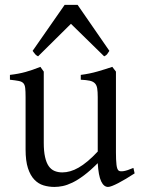

<svg xmlns="http://www.w3.org/2000/svg" viewBox="-20 -738 570 773"><path d="M522 -40Q503.9 -28.3 487.3 -18.3Q470.7 -8.3 456.5 -1Q442.4 6.3 431.6 10.5Q420.9 14.6 415 14.6Q397.9 14.6 387.2 -8.1Q376.5 -30.8 373.5 -81.1Q343.3 -50.8 318.1 -32Q293 -13.2 271.7 -2.9Q250.5 7.3 232.7 11Q214.8 14.6 199.2 14.6Q176.3 14.6 155.3 8.3Q134.3 2 118.2 -14.9Q102.1 -31.7 92.5 -61Q83 -90.3 83 -136.2V-347.2Q83 -370.6 81.5 -383.5Q80.1 -396.5 74 -403.1Q67.9 -409.7 55.2 -412.1Q42.5 -414.6 20 -417V-436.5Q37.6 -438.5 53 -441.4Q68.4 -444.3 82.8 -448.2Q97.2 -452.1 111.8 -457.3Q126.5 -462.4 142.6 -468.8L156.2 -449.7V-163.1Q156.2 -128.9 161.4 -106Q166.5 -83 176 -69.3Q185.5 -55.7 199.5 -49.8Q213.4 -43.9 231 -43.9Q246.6 -43.9 262.9 -48.6Q279.3 -53.2 296.6 -63.2Q314 -73.2 333 -89.1Q352.1 -105 373.5 -127.9V-347.2Q373.5 -369.1 371.3 -382.3Q369.1 -395.5 361.8 -402.8Q354.5 -410.2 341.1 -413.1Q327.6 -416 305.2 -417V-436.5Q340.3 -440.9 372.6 -450.2Q404.8 -459.5 432.1 -468.8L446.8 -449.7V-124Q446.8 -93.8 449 -74.7Q451.2 -55.7 458 -50.8Q463.9 -46.9 478 -49.1Q492.2 -51.3 517.1 -62ZM420.4 -533.2Q414.6 -523.9 411.1 -519.5Q407.7 -515.1 399.4 -511.2L265.6 -642.1L133.3 -511.2Q129.4 -513.2 126.7 -515.1Q124 -517.1 121.8 -519.5Q119.6 -522 117.2 -525.4Q114.7 -528.8 111.3 -533.2L240.2 -718.3H292.5Z"/></svg>

Font: Gentium Unicode
Style: Regular
Weight: 400
Version: Version 1.009